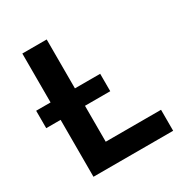

<svg xmlns="http://www.w3.org/2000/svg" viewBox="-163 -814 887 935"><g transform="rotate(-30 280.5 -346.5)"><path d="M94 0V-320H13V-418H94V-693H231V-418H373V-320H231V-118H542V0Z"/></g></svg>

Font: Ubuntu Sans
Style: Bold
Weight: 700
Designer: Dalton Maag Ltd
Foundry: Dalton Maag Ltd
Version: Version 1.006; ttfautohint (v1.8.4.7-5d5b)